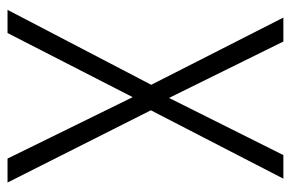

<svg xmlns="http://www.w3.org/2000/svg" viewBox="-148 -606 754 497"><g transform="rotate(90 228.5 -357.0)"><path d="M452 0H390L231 -324L65 0H5L199 -372L25 -714H87L233 -418L381 -714H442L265 -371Z"/></g></svg>

Font: Noto Sans UI SemiCondensed Light
Style: Regular
Weight: 300
Width: 4
Designer: Monotype Design Team
Foundry: Monotype Imaging Inc.
Version: Version 1.901